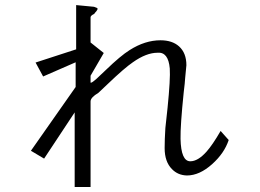

<svg xmlns="http://www.w3.org/2000/svg" viewBox="-20 -783 1040 767"><path d="M122.1 -533.2 152.3 -477.5 282.2 -534.2V-435.5L103.5 -180.7L156.2 -149.4L278.3 -334V-36.1H341.8V-377.9Q341.8 -393.6 373 -412.1Q385.7 -423.8 410.2 -447.3Q477.5 -511.7 510.7 -534.2Q564.5 -572.3 609.4 -572.3Q652.3 -576.2 658.2 -509.8Q661.1 -468.8 649.4 -352.5Q643.6 -297.9 640.6 -271.5Q637.7 -225.6 637.7 -191.4Q637.7 -136.7 667 -107.4Q690.4 -83 726.6 -82Q777.3 -82 828.1 -127.9Q876 -170.9 893.6 -223.6L861.3 -259.8Q829.1 -204.1 804.7 -176.8Q770.5 -138.7 740.2 -138.7Q703.1 -138.7 701.2 -228.5Q700.2 -281.2 713.9 -414.1Q718.8 -453.1 719.7 -471.7Q722.7 -502 724.6 -522.5Q724.6 -571.3 695.3 -597.7Q668 -622.1 621.1 -622.1Q559.6 -622.1 498 -583Q461.9 -560.5 403.3 -503.9L366.2 -468.8Q341.8 -447.3 341.8 -454.1Q341.8 -461.9 341.8 -480.5L394.5 -571.3L341.8 -613.3V-713.9Q341.8 -720.7 356.4 -727.5Q358.4 -731.4 364.3 -737.3Q370.1 -745.1 370.1 -748Q369.1 -752 355.5 -755.9L284.2 -762.7V-585.9Z"/></svg>

Font: DotumChe
Style: Regular
Weight: 400
Monospace: yes
Version: Version 2.21